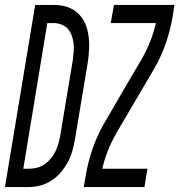

<svg xmlns="http://www.w3.org/2000/svg" viewBox="-58 -755 724 775"><path d="M-38 0 84 -735H161Q188 -735 213 -727Q238 -719 257 -701Q276 -683 286 -659.5Q296 -636 299.5 -609.5Q303 -583 301.5 -555.5Q300 -528 296 -501L245 -195Q241 -171 234.5 -147.5Q228 -124 216 -101.5Q204 -79 187.5 -59.5Q171 -40 149.5 -26Q128 -12 104 -6Q80 0 56 0ZM36 -74H59Q75 -74 91.5 -78Q108 -82 122 -92Q136 -102 147 -115Q158 -128 165.5 -143.5Q173 -159 177.5 -175Q182 -191 185 -207L236 -513Q238 -530 239.5 -547Q241 -564 239 -580Q237 -596 231.5 -611.5Q226 -627 216 -638.5Q206 -650 190 -656Q174 -662 158 -662H133ZM280 0 288 -46Q297 -100 315.5 -154Q334 -208 363 -258L439 -389L516 -520Q535 -554 549 -589.5Q563 -625 571 -662H389L402 -735H646L639 -689Q630 -635 611.5 -581Q593 -527 564 -477L487 -346L410 -215Q410 -215 410 -214.5Q410 -214 410 -214Q391 -181 377 -145.5Q363 -110 355 -74H537L525 0Z"/></svg>

Font: Iosevka Curly Extended Oblique
Style: Regular
Weight: 400
Width: 7
Italic angle: -9°
Monospace: yes
Designer: Belleve Invis
Foundry: Belleve Invis
Version: Version 11.1.0; ttfautohint (v1.8.3)